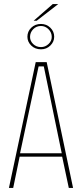

<svg xmlns="http://www.w3.org/2000/svg" viewBox="-20 -926 406 946"><path d="M24 0 156 -620H210L340 0H319L285 -160L292 -154H72L78 -160L45 0ZM78 -167 75 -171H289L285 -167L196 -598L194 -599H172L170 -598ZM182 -683Q153 -683 134 -701.5Q115 -720 115 -745Q115 -771 134 -789.5Q153 -808 182 -808Q209 -808 228 -789.5Q247 -771 247 -745Q247 -720 228 -701.5Q209 -683 182 -683ZM182 -694Q203 -694 219 -709Q235 -724 235 -744Q235 -766 219 -782Q203 -798 182 -798Q159 -798 143.5 -782Q128 -766 128 -744Q128 -724 143.5 -709Q159 -694 182 -694ZM146 -824 240 -906H267L161 -824Z"/></svg>

Font: Smooch Sans Thin
Style: Regular
Weight: 100
Designer: Robert E. Leuschke
Foundry: Robert E. Leuschke
Version: Version 1.010